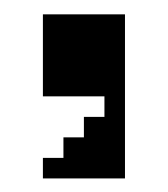

<svg xmlns="http://www.w3.org/2000/svg" viewBox="-20 -137 239 273"><path d="M41 -116.6V0H128.5V29.2H99.3V58.3H70.2V87.5H41V116.7H157.7V-116.6Z"/></svg>

Font: Stepalange
Style: Regular
Weight: 400
Designer: Szymon Furjan
Version: Version 1.005;Fontself Maker 3.5.8